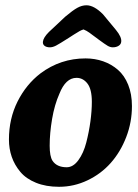

<svg xmlns="http://www.w3.org/2000/svg" viewBox="-20 -696 528 734"><path d="M242.2 -550.8Q207 -528.3 194.3 -521.7Q181.6 -515.1 170.9 -515.1Q157.7 -515.1 150.4 -520.8Q143.1 -526.4 144 -536.1Q145.5 -552.2 167 -573.7L229.5 -632.3Q257.8 -656.2 275.4 -666Q293 -675.8 310.5 -675.8Q339.4 -675.8 373.5 -641.6L423.3 -581.5Q445.8 -554.2 443.4 -536.1Q442.4 -526.4 433.3 -520.8Q424.3 -515.1 411.1 -515.1Q401.4 -515.1 391.4 -521Q381.3 -526.9 356.9 -544.9Q352.1 -548.8 349.1 -550.8Q344.2 -554.2 335.2 -561Q326.2 -567.9 321.8 -571Q317.4 -574.2 311 -577.9Q304.7 -581.5 299.3 -583.5Q291.5 -581.1 283.9 -576.9Q276.4 -572.8 262.7 -564Q249 -555.2 242.2 -550.8ZM14.2 -162.6Q14.2 -242.2 47.1 -307.9Q80.1 -373.5 134.8 -415.5Q211.4 -472.7 307.1 -472.7Q342.8 -472.7 374.3 -461.7Q405.8 -450.7 430.7 -429.2Q455.6 -407.7 470 -372.1Q484.4 -336.4 484.4 -290.5Q484.4 -228.5 462.4 -171.6Q440.4 -114.7 403.3 -73Q366.2 -31.2 314.5 -6.6Q262.7 18.1 205.6 18.1Q155.8 18.1 117.7 2.7Q79.6 -12.7 57.6 -39.1Q35.6 -65.4 24.9 -96.4Q14.2 -127.4 14.2 -162.6ZM234.9 -56.6Q259.8 -56.6 279.5 -83.5Q299.3 -110.4 309.8 -151.1Q320.3 -191.9 325.7 -232.2Q331.1 -272.5 331.1 -306.6Q331.1 -355 314.2 -376.7Q297.4 -398.4 272.5 -398.4Q231 -398.4 207 -337.4Q188.5 -295.9 179.2 -241.5Q169.9 -187 169.9 -138.7Q169.9 -98.6 180.7 -81.5Q197.3 -56.6 234.9 -56.6Z"/></svg>

Font: Cooper*
Style: Bold Italic
Weight: 700
Italic angle: -7°
Designer: Owen Earl
Foundry: indestructible type*
Version: Version 0.001